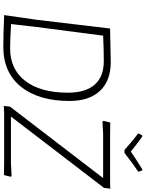

<svg xmlns="http://www.w3.org/2000/svg" viewBox="120 -993 878 1158"><g transform="rotate(90 559.0 -414.0)"><path d="M1008 -833 1016 -809Q964 -775 903 -726H884Q831 -774 784 -809L797 -833H804Q854 -797 894 -764Q933 -791 1001 -833ZM354 -643Q467 -643 528 -578Q589 -513 589 -394Q589 -209 503.5 -102Q418 5 263 5Q189 5 72 0H71L99 -194L152 -639ZM1118 -640 1113 -602 683 -41H964L1042 -45L1046 -40L1036 1L946 0H663L619 2L623 -35L1054 -597H786L713 -593L709 -599L719 -640L801 -639H1076ZM143 -197 125 -42Q213 -36 272 -36Q398 -36 468.5 -128Q539 -220 539 -385Q539 -491 490.5 -546Q442 -601 349 -601Q271 -601 195 -597Z"/></g></svg>

Font: Alegreya Sans Light
Style: Italic
Weight: 300
Italic angle: -7°
Designer: Juan Pablo del Peral
Foundry: Huerta Tipografica
Version: Version 2.007